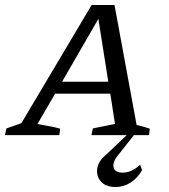

<svg xmlns="http://www.w3.org/2000/svg" viewBox="-57 -544 679 773"><path d="M493 -41Q507 -38 520.5 -34Q534 -30 546 -26L543 0H311L317 -27L406 -45L387 -167H165L94 -45Q117 -40 138.5 -36.5Q160 -33 185 -26L182 0H-37L-31 -27L29 -48L312 -524H404ZM193 -215H379L339 -468ZM408 209Q369 209 349.5 187Q330 165 334.5 134.5Q339 104 371 78L469 -15H494L419 80Q395 109 400.5 130Q406 151 437 151Q474 151 507 119L515 141Q497 173 469 191Q441 209 408 209Z"/></svg>

Font: Piazzolla SC
Style: Italic
Weight: 400
Italic angle: -11.3°
Designer: Juan Pablo del Peral
Foundry: Huerta Tipografica
Version: Version 1.330